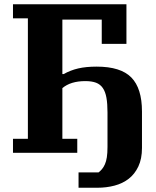

<svg xmlns="http://www.w3.org/2000/svg" viewBox="-20 -718 733 902"><path d="M349 92H443Q452 85 459.5 76Q467 67 473 53.5Q479 40 482 20.5Q485 1 485 -28V-190Q485 -231 480 -259Q475 -287 463 -304.5Q451 -322 431 -329.5Q411 -337 381 -337Q312 -337 273 -304V-66H343V0H41V-66H111V-632H41V-698H574V-512H458V-626H273V-370H279Q311 -388 347.5 -396.5Q384 -405 434 -405Q547 -405 597 -354Q647 -303 647 -194V-23Q647 28 630 64Q613 100 584.5 122Q556 144 518 154Q480 164 438 164H349Z"/></svg>

Font: IBM Plex Serif
Style: Bold
Weight: 700
Designer: Mike Abbink, Paul van der Laan, Pieter van Rosmalen
Foundry: Bold Monday
Version: Version 2.008